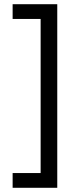

<svg xmlns="http://www.w3.org/2000/svg" viewBox="-20 -769 370 912"><path d="M252 123H40V53H173V-679H40V-749H252Z"/></svg>

Font: Cairo Play
Style: Regular
Weight: 400
Designer: Mohamed Gaber, Accademia di Belle Arti di Urbino
Foundry: Kief Type Foundry, Accademia di Belle Arti di Urbino
Version: Version 3.119